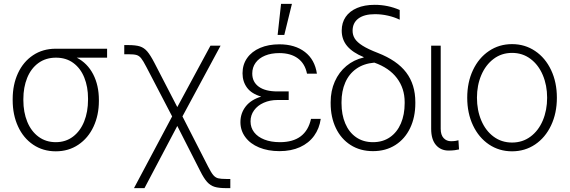

<svg xmlns="http://www.w3.org/2000/svg" viewBox="-20 -764 2918 983"><path d="M265.6 -514.6H528.3V-468.8H373Q427.7 -440.4 457 -383.8Q486.3 -327.1 486.3 -252V-247.1Q486.3 -174.8 459 -116Q431.6 -57.1 381.3 -23.2Q331.1 10.7 265.6 10.7Q200.2 10.7 149.9 -23.2Q99.6 -57.1 72.3 -116.7Q44.9 -176.3 44.9 -251V-256.8Q44.9 -330.6 72 -389.2Q99.1 -447.8 149.2 -481.2Q199.2 -514.6 265.6 -514.6ZM265.6 -36.1Q316.4 -36.1 353.8 -64.5Q391.1 -92.8 410.9 -142.1Q430.7 -191.4 430.7 -253.9V-259.8Q430.7 -319.3 411.6 -366.7Q392.6 -414.1 355.7 -441.4Q318.8 -468.8 266.6 -468.8Q214.4 -468.8 176.5 -441.2Q138.7 -413.6 119.1 -365.2Q99.6 -316.9 99.6 -256.8V-251Q99.6 -189.5 119.6 -140.6Q139.6 -91.8 177.2 -64Q214.8 -36.1 265.6 -36.1Z M861.3 -168 729.5 -420.9Q712.9 -453.1 702.6 -465.8Q692.4 -478.5 679 -482.4Q665.5 -486.3 636.7 -486.3H616.2V-533.2H636.7Q674.8 -533.2 696.3 -526.4Q717.8 -519.5 733.9 -500.7Q750 -481.9 770.5 -442.4L887.7 -215.8L1057.6 -530.3H1109.4L914.1 -168L1045.9 89.8Q1061 119.6 1071.8 132.3Q1082.5 145 1096.4 148.7Q1110.4 152.3 1138.7 152.3H1159.2V199.2H1138.7Q1100.6 199.2 1078.9 192.6Q1057.1 186 1040.5 167.7Q1023.9 149.4 1004.9 111.3L887.7 -119.1L719.7 199.2H666Z M1317.4 -269.5Q1268.1 -283.7 1244.9 -314.9Q1221.7 -346.2 1221.7 -388.7Q1221.7 -433.6 1245.4 -467Q1269 -500.5 1311.8 -518.8Q1354.5 -537.1 1410.2 -537.1Q1490.2 -537.1 1541 -498Q1591.8 -459 1602.5 -386.7H1551.8Q1541.5 -438.5 1504.9 -465.3Q1468.3 -492.2 1410.2 -492.2Q1368.2 -492.2 1336.9 -479.2Q1305.7 -466.3 1288.6 -442.6Q1271.5 -418.9 1271.5 -387.7Q1271.5 -344.2 1304.9 -320.1Q1338.4 -295.9 1400.4 -295.9H1458V-252H1400.4Q1361.8 -252 1330.3 -238Q1298.8 -224.1 1280.8 -199.2Q1262.7 -174.3 1262.7 -142.6Q1262.7 -110.8 1281 -86.9Q1299.3 -63 1333.3 -49.6Q1367.2 -36.1 1413.1 -36.1Q1545.9 -36.1 1572.3 -155.3H1622.1Q1615.2 -106 1588.1 -68.6Q1561 -31.2 1515.9 -10.7Q1470.7 9.8 1411.1 9.8Q1352.1 9.8 1306.6 -9Q1261.2 -27.8 1236.1 -61.8Q1210.9 -95.7 1210.9 -138.7Q1210.9 -184.1 1237.8 -218.8Q1264.6 -253.4 1317.4 -269.5ZM1418.9 -744.1H1474.6L1435.5 -585H1401.4Z M1898.4 -739.3Q1965.8 -739.3 2026.4 -712.9V-663.1Q1999.5 -676.3 1966.6 -683.8Q1933.6 -691.4 1899.4 -691.4Q1844.7 -691.4 1814.9 -669.2Q1785.2 -647 1785.2 -606.4Q1785.2 -584.5 1796.6 -566.2Q1808.1 -547.9 1836.4 -530Q1864.7 -512.2 1914.1 -493.2Q2013.2 -454.6 2059.8 -392.8Q2106.4 -331.1 2106.4 -241.2V-235.4Q2106.4 -164.1 2079.8 -108.4Q2053.2 -52.7 2004.2 -21.5Q1955.1 9.8 1889.6 9.8Q1824.2 9.8 1775.1 -21.5Q1726.1 -52.7 1699.5 -108.4Q1672.9 -164.1 1672.9 -235.4V-241.2Q1672.9 -298.8 1694.1 -346.7Q1715.3 -394.5 1753.4 -426.3Q1791.5 -458 1841.8 -469.7V-471.7Q1785.2 -495.1 1757.3 -528.3Q1729.5 -561.5 1729.5 -607.4Q1729.5 -647.9 1749.8 -677.5Q1770 -707 1808.1 -723.1Q1846.2 -739.3 1898.4 -739.3ZM1889.6 -36.1Q1939.9 -36.1 1976.6 -61.5Q2013.2 -86.9 2032.5 -132.1Q2051.8 -177.2 2051.8 -235.4V-241.2Q2051.8 -311.5 2012.2 -364Q1972.7 -416.5 1896.5 -443.4Q1841.8 -438.5 1804.2 -411.9Q1766.6 -385.3 1747.6 -341.3Q1728.5 -297.4 1728.5 -241.2V-235.4Q1728.5 -177.2 1747.6 -132.1Q1766.6 -86.9 1803 -61.5Q1839.4 -36.1 1889.6 -36.1Z M2236.3 -530.3V-104.5Q2236.3 -73.2 2251.2 -57.1Q2266.1 -41 2289.1 -41Q2301.8 -41 2312.7 -42.7Q2323.7 -44.4 2327.1 -45.9L2330.1 1Q2322.8 2.9 2308.6 4.9Q2294.4 6.8 2276.4 6.8Q2236.3 6.8 2211.9 -21.7Q2187.5 -50.3 2187.5 -104.5V-530.3Z M2372.1 -263.7Q2372.1 -342.8 2401.6 -405.3Q2431.2 -467.8 2483.4 -502.9Q2535.6 -538.1 2601.6 -538.1Q2667.5 -538.1 2719.7 -502.9Q2772 -467.8 2801.5 -405.3Q2831.1 -342.8 2831.1 -263.7Q2831.1 -184.6 2801.5 -122.1Q2772 -59.6 2719.7 -24.4Q2667.5 10.7 2601.6 10.7Q2535.6 10.7 2483.4 -24.4Q2431.2 -59.6 2401.6 -122.1Q2372.1 -184.6 2372.1 -263.7ZM2781.2 -263.7Q2781.2 -327.1 2759 -379.6Q2736.8 -432.1 2696 -462.6Q2655.3 -493.2 2601.6 -493.2Q2547.9 -493.2 2507.1 -462.4Q2466.3 -431.6 2444.1 -379.4Q2421.9 -327.1 2421.9 -263.7Q2421.9 -199.7 2444.1 -147.2Q2466.3 -94.7 2507.1 -64.5Q2547.9 -34.2 2601.6 -34.2Q2655.3 -34.2 2696 -64.5Q2736.8 -94.7 2759 -147.2Q2781.2 -199.7 2781.2 -263.7Z"/></svg>

Font: Pretendard ExtraLight
Style: Regular
Weight: 200
Designer: Base glyphs from Inter by Rasmus Andersson; Hangeul glyphs from Noto Sans CJK(Source Han Sans) by Jang Soo-young and Kan
Foundry: Kil Hyung-jin
Version: Version 1.309